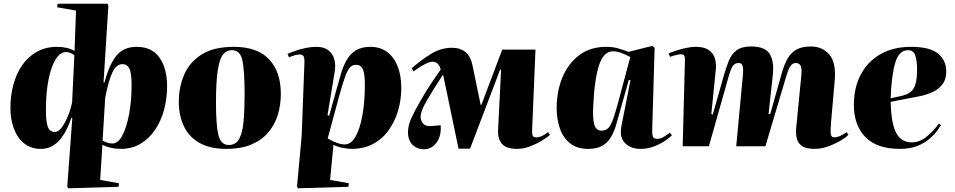

<svg xmlns="http://www.w3.org/2000/svg" viewBox="-20 -787 5139 1033"><path d="M537 -343H542Q567 -438 605.5 -486.5Q644 -535 716 -535Q797 -535 838 -477Q879 -419 879 -323Q879 -256 862.5 -195.5Q846 -135 814 -88Q782 -41 736 -13.5Q690 14 631 14Q602 14 576 8Q550 2 531 -8L519 181L620 199L618 218L347 226L342 216L369 -152L364 -153Q356 -129 343 -100.5Q330 -72 311 -46Q292 -20 264.5 -3Q237 14 200 14Q147 14 110.5 -15Q74 -44 55 -94Q36 -144 36 -206Q36 -272 52 -331.5Q68 -391 99.5 -436.5Q131 -482 178.5 -508.5Q226 -535 287 -535Q314 -535 338 -529.5Q362 -524 381 -513L389 -730L287 -748L290 -767H559L563 -756ZM275 -77Q294 -77 312 -101Q330 -125 345 -161.5Q360 -198 368 -236L380 -489Q359 -507 334 -507Q304 -507 279.5 -468Q255 -429 241 -358.5Q227 -288 227 -192Q227 -134 237 -105.5Q247 -77 275 -77ZM639 -442Q605 -442 584 -396Q563 -350 546 -261L532 -30Q546 -23 558.5 -19Q571 -15 585 -15Q615 -15 638 -58Q661 -101 674.5 -172.5Q688 -244 688 -330Q688 -394 676 -418Q664 -442 639 -442Z M1197 14Q1110 14 1053.5 -18Q997 -50 969.5 -107.5Q942 -165 942 -240Q942 -319 971.5 -386.5Q1001 -454 1066 -494.5Q1131 -535 1238 -535Q1365 -535 1428 -467.5Q1491 -400 1491 -282Q1491 -225 1475.5 -172Q1460 -119 1425.5 -77Q1391 -35 1335 -10.5Q1279 14 1197 14ZM1211 -7Q1249 -7 1267 -40Q1285 -73 1290.5 -134.5Q1296 -196 1296 -281Q1296 -405 1284.5 -461Q1273 -517 1227 -517Q1199 -517 1180.5 -494.5Q1162 -472 1152 -411Q1142 -350 1142 -235Q1142 -114 1155 -60.5Q1168 -7 1211 -7Z M1618 -453Q1619 -472 1614 -483Q1609 -494 1593 -494Q1579 -494 1562 -488.5Q1545 -483 1535 -478L1527 -497Q1542 -504 1567.5 -513Q1593 -522 1623 -528.5Q1653 -535 1682 -535Q1740 -535 1765.5 -496.5Q1791 -458 1780 -396L1742 -167L1751 -164L1786 -290Q1800 -339 1812.5 -383.5Q1825 -428 1844 -462Q1863 -496 1893.5 -515.5Q1924 -535 1973 -535Q2027 -535 2064 -506.5Q2101 -478 2120 -428.5Q2139 -379 2139 -315Q2139 -251 2122 -192.5Q2105 -134 2071.5 -87Q2038 -40 1988 -13Q1938 14 1871 14Q1851 14 1821.5 8Q1792 2 1774 -8L1756 181L1857 199L1854 218L1583 226L1578 216L1603 -55ZM1896 -438Q1877 -438 1864 -425.5Q1851 -413 1837 -375Q1823 -337 1802 -260L1743 -42Q1769 -27 1792.5 -18.5Q1816 -10 1835 -10Q1869 -10 1893 -52.5Q1917 -95 1930 -167.5Q1943 -240 1943 -330Q1943 -388 1933 -413Q1923 -438 1896 -438Z M2509 13H2447L2365 -381L2361 -382Q2312 -307 2277.5 -248Q2243 -189 2243 -160Q2243 -136 2257.5 -121Q2272 -106 2302 -109L2351 -113Q2355 -54 2328 -19Q2301 16 2261 16Q2223 16 2199 -8.5Q2175 -33 2175 -75Q2175 -112 2193.5 -152.5Q2212 -193 2245 -249Q2273 -298 2296.5 -333.5Q2320 -369 2351 -413Q2345 -436 2333.5 -445.5Q2322 -455 2307 -455Q2276 -455 2205 -403L2195 -420Q2249 -467 2301.5 -498.5Q2354 -530 2411 -530Q2503 -530 2522 -436L2566 -223H2570L2682 -520H2861L2843 -89Q2842 -69 2845 -58.5Q2848 -48 2866 -48Q2882 -48 2899 -57Q2916 -66 2929 -76L2939 -61Q2923 -47 2894 -29.5Q2865 -12 2830.5 1Q2796 14 2762 14Q2703 14 2680 -13.5Q2657 -41 2660 -92L2676 -412L2671 -413Z M3489 -87Q3488 -65 3492.5 -52.5Q3497 -40 3516 -40Q3535 -40 3553.5 -52Q3572 -64 3584 -73L3595 -59Q3586 -49 3561 -31.5Q3536 -14 3501 0Q3466 14 3426 14Q3373 14 3342 -18Q3311 -50 3324 -112L3372 -355L3363 -357L3315 -186Q3305 -149 3294.5 -113.5Q3284 -78 3267 -49Q3250 -20 3221 -3Q3192 14 3145 14Q3085 14 3048 -15Q3011 -44 2993 -94Q2975 -144 2975 -206Q2975 -295 3005.5 -369.5Q3036 -444 3095.5 -489.5Q3155 -535 3242 -535Q3279 -535 3308.5 -526Q3338 -517 3362 -508L3489 -540L3502 -530ZM3217 -84Q3239 -84 3253 -98.5Q3267 -113 3279.5 -148.5Q3292 -184 3309 -248L3371 -480Q3346 -494 3322 -502.5Q3298 -511 3278 -511Q3226 -511 3201.5 -431.5Q3177 -352 3171 -201Q3169 -140 3179 -112Q3189 -84 3217 -84Z M3977 -384Q3980 -416 3975.5 -432Q3971 -448 3955 -448Q3933 -448 3922 -431.5Q3911 -415 3897 -364L3794 0H3653L3665 -461Q3666 -480 3661.5 -487.5Q3657 -495 3645 -495Q3624 -495 3585 -481L3577 -500Q3587 -504 3611.5 -512.5Q3636 -521 3666.5 -528Q3697 -535 3725 -535Q3784 -535 3810.5 -502Q3837 -469 3831 -411L3807 -174L3815 -171L3873 -376Q3886 -422 3900.5 -458.5Q3915 -495 3942.5 -516Q3970 -537 4021 -537Q4097 -537 4121.5 -496Q4146 -455 4138 -384L4115 -174L4124 -173L4186 -393Q4198 -436 4215.5 -468.5Q4233 -501 4263 -519Q4293 -537 4342 -537Q4405 -537 4442 -493.5Q4479 -450 4471 -355L4451 -126Q4447 -78 4450.5 -63Q4454 -48 4468 -48Q4497 -48 4535 -76L4545 -62Q4532 -48 4502.5 -30.5Q4473 -13 4436 0.5Q4399 14 4363 14Q4314 14 4292 -3.5Q4270 -21 4265.5 -48Q4261 -75 4264 -102L4291 -378Q4295 -417 4288 -432.5Q4281 -448 4261 -448Q4244 -448 4232.5 -431.5Q4221 -415 4207 -366L4098 0H3941Z M4882 -535Q4983 -535 5027 -498.5Q5071 -462 5071 -403Q5071 -359 5049.5 -332Q5028 -305 4995 -290.5Q4962 -276 4926.5 -269Q4891 -262 4864 -257L4772 -239Q4775 -118 4803 -69.5Q4831 -21 4885 -21Q4929 -21 4966.5 -52.5Q5004 -84 5031 -122L5043 -114Q5037 -104 5021.5 -83Q5006 -62 4980 -39.5Q4954 -17 4915 -1.5Q4876 14 4822 14Q4698 14 4636 -49.5Q4574 -113 4574 -223Q4574 -315 4611 -385.5Q4648 -456 4717 -495.5Q4786 -535 4882 -535ZM4914 -416Q4914 -459 4904.5 -488Q4895 -517 4865 -517Q4816 -517 4796 -447.5Q4776 -378 4772 -258L4830 -271Q4858 -277 4877 -290.5Q4896 -304 4905 -333Q4914 -362 4914 -416Z"/></svg>

Font: Literata 72pt ExtraBold
Style: Italic
Weight: 800
Italic angle: -2°
Designer: Latin by Veronika Burian and Jose Scaglione. Greek by Irene Vlachou. Cyrillic by Vera Evstafieva
Foundry: TypeTogether
Version: Version 3.002